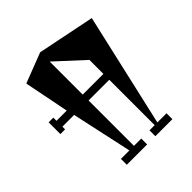

<svg xmlns="http://www.w3.org/2000/svg" viewBox="-224 -1001 1155 1155"><g transform="rotate(-45 353.5 -423.5)"><path d="M667 -773 502 -50H580V0H435V-50H479V-436H303V-50H365V0H192V-50H264L180 -436H80V-413H40V-513H80V-486H167L110 -773L302 -847ZM303 -486H479V-605L303 -767Z"/></g></svg>

Font: Chokokutai
Style: Regular
Weight: 400
Designer: 108号,108go
Foundry: Font Zone 108
Version: Version 1.000; ttfautohint (v1.8.3)